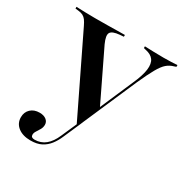

<svg xmlns="http://www.w3.org/2000/svg" viewBox="-144 -532 809 841"><g transform="rotate(30 260.0 -111.0)"><path d="M264.5 33.1 75 -358.1Q66.9 -375 60.1 -384.3Q53.2 -393.5 44 -398.4Q34.7 -403.2 20.2 -404.8L4.8 -406.5V-415.3Q24.2 -414.5 47.6 -413.7Q71 -412.9 97.6 -412.9H100.8H106.5Q137.1 -412.9 163.3 -413.3Q189.5 -413.7 211.7 -414.1Q233.9 -414.5 250 -414.5V-405.6L229.8 -404Q193.5 -400.8 185.1 -386.3Q176.6 -371.8 193.5 -334.7L315.3 -82.3L306.5 -71L384.7 -251.6Q406.5 -300 410.5 -331.9Q414.5 -363.7 402 -381Q389.5 -398.4 360.5 -404L350.8 -406.5V-415.3Q371.8 -414.5 395.6 -413.7Q419.4 -412.9 446.8 -412.9Q468.5 -412.9 484.7 -413.7Q500.8 -414.5 515.3 -415.3V-406.5L505.6 -403.2Q485.5 -397.6 470.6 -384.7Q455.6 -371.8 439.1 -342.7Q422.6 -313.7 398.4 -259.7L271 33.1ZM122.6 192.7Q83.1 192.7 59.3 174.2Q35.5 155.6 35.5 125Q35.5 99.2 52.4 83.1Q69.4 66.9 97.6 66.9Q118.5 66.9 131 76.6Q143.5 86.3 143.5 101.6Q143.5 114.5 137.1 125.8Q130.6 137.1 124.2 146.8Q117.7 156.5 117.7 166.1Q117.7 180.6 136.3 180.6Q167.7 180.6 190.7 161.7Q213.7 142.7 229 106.5L271 11.3L279 15.3L239.5 105.6Q229 130.6 213.7 150.4Q198.4 170.2 176.6 181.5Q154.8 192.7 122.6 192.7Z"/></g></svg>

Font: Playfair 144pt SemiExpanded SemiBold
Style: Regular
Weight: 600
Width: 6
Designer: Claus Eggers Sørensen
Foundry: Claus Eggers Sørensen
Version: Version 2.203